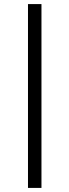

<svg xmlns="http://www.w3.org/2000/svg" viewBox="-20 -720 340 940"><path d="M117 -700H183V200H117Z"/></svg>

Font: PT Root UI
Style: Regular
Weight: 400
Designer: Vitaly Kuzmin
Foundry: ParaType Ltd.
Version: Version 2.001G